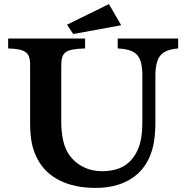

<svg xmlns="http://www.w3.org/2000/svg" viewBox="-20 -900 910 943"><path d="M515.1 -879.9 575.2 -775.9 339.8 -732.9 309.1 -778.8ZM20 -710.9H397.9V-662.1Q360.4 -661.1 336.9 -656.7Q313.5 -652.3 301 -642.3Q288.6 -632.3 284.4 -614Q280.3 -595.7 280.8 -566.9V-307.1Q280.8 -197.8 316.9 -144Q343.3 -104 386.5 -81.5Q429.7 -59.1 480 -59.1Q545.4 -59.1 588.4 -84.5Q631.3 -109.9 655.8 -163.1Q668 -189.5 673.6 -223.4Q679.2 -257.3 679.2 -308.1V-509.8Q680.2 -552.7 675 -581.3Q669.9 -609.9 656.2 -627Q642.6 -644 618.7 -652.1Q594.7 -660.2 558.1 -662.1V-710.9H855V-662.1Q811 -658.7 786.1 -643.6Q761.2 -628.4 751.5 -596.4Q741.7 -564.5 743.2 -509.8V-304.2Q743.2 -244.1 735.8 -201.2Q728.5 -158.2 711.9 -123Q679.2 -52.2 611.6 -14.6Q543.9 22.9 449.2 22.9Q347.2 22.9 273.7 -13.4Q200.2 -49.8 164.1 -119.1Q144.5 -155.8 136.2 -197.3Q127.9 -238.8 127.9 -296.9V-566.9Q128.9 -594.7 125 -612.8Q121.1 -630.9 109.1 -641.4Q97.2 -651.9 75.7 -656.5Q54.2 -661.1 20 -662.1Z"/></svg>

Font: BIZ UDPMincho
Style: Bold
Weight: 700
Designer: TypeBank Co., Ltd.
Foundry: Morisawa Inc.
Version: Version 1.06